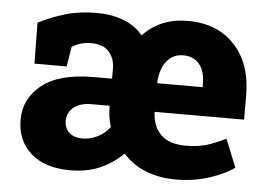

<svg xmlns="http://www.w3.org/2000/svg" viewBox="-44 -595 925 662"><g transform="rotate(5 418.5 -264.0)"><path d="M220.7 10.3Q133.3 10.3 84.5 -33Q35.6 -76.2 35.6 -148.4Q35.6 -222.7 95.7 -269.8Q155.8 -316.9 274.4 -316.9H337.4V-351.6Q337.4 -386.7 317.4 -409.7Q297.4 -432.6 255.4 -432.6Q217.3 -432.6 189 -413.6L177.7 -345.2H66.4L64.5 -486.8Q107.4 -508.8 156 -523.4Q204.6 -538.1 265.1 -538.1Q316.9 -538.1 357.9 -522.5Q398.9 -506.8 425.8 -474.6Q485.8 -538.1 580.6 -538.1Q683.6 -538.1 743.4 -473.4Q803.2 -408.7 803.2 -298.8V-215.8H494.6L493.7 -212.9Q496.1 -165 524.4 -137Q552.7 -108.9 610.4 -108.9Q651.9 -108.9 681.2 -117.7Q710.4 -126.5 748.5 -145L787.6 -48.3Q756.3 -24.9 702.1 -7.3Q647.9 10.3 588.4 10.3Q468.8 10.3 403.3 -63.5Q367.7 -28.3 323.2 -9Q278.8 10.3 220.7 10.3ZM494.6 -314.9H650.9V-328.6Q650.9 -370.1 631.1 -394.3Q611.3 -418.5 575.7 -418.5Q539.6 -418.5 518.1 -391.6Q496.6 -364.7 493.7 -317.4ZM253.4 -102.5Q279.8 -102.5 305.7 -115.2Q331.5 -127.9 347.7 -150.4Q342.3 -167.5 339.8 -185.3Q337.4 -203.1 337.4 -218.8V-223.1H275.4Q234.4 -223.1 212.6 -204.8Q190.9 -186.5 190.9 -158.7Q190.9 -132.8 207.8 -117.7Q224.6 -102.5 253.4 -102.5Z"/></g></svg>

Font: Roboto Slab ExtraBold
Style: Regular
Weight: 800
Designer: Google
Version: Version 2.001; ttfautohint (v1.8.3)